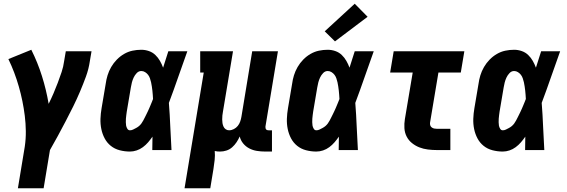

<svg xmlns="http://www.w3.org/2000/svg" viewBox="-20 -805 3040 1030"><path d="M76 205 113 -19Q119 -60 118.5 -101.5Q118 -143 113 -183.5Q108 -224 100 -263Q92 -302 81 -340.5Q70 -379 56 -416Q42 -453 25 -488L148 -538Q182 -470 205 -397Q228 -324 241 -248Q255 -276 267 -304Q279 -332 290 -361Q301 -390 310.5 -418.5Q320 -447 324 -477L333 -530H471L462 -477Q456 -435 441 -394Q426 -353 409 -313Q392 -273 372.5 -233.5Q353 -194 332.5 -155Q312 -116 291 -77Q270 -38 248 0L214 205Z M677 8Q649 8 622 1Q595 -6 574.5 -22.5Q554 -39 541.5 -62.5Q529 -86 523.5 -113Q518 -140 519 -168Q520 -196 525 -225L547 -355Q550 -378 557 -401Q564 -424 576.5 -445.5Q589 -467 606.5 -485Q624 -503 645.5 -515.5Q667 -528 690.5 -533Q714 -538 738 -538Q759 -538 779 -531Q799 -524 813.5 -510Q828 -496 838 -478.5Q848 -461 855 -442Q862 -464 869 -486Q876 -508 883 -530H985Q960 -461 936 -391.5Q912 -322 886 -253Q891 -190 893.5 -126.5Q896 -63 900 0H797Q797 -18 797.5 -36Q798 -54 798 -72Q787 -56 774.5 -41.5Q762 -27 746.5 -15.5Q731 -4 713 2Q695 8 677 8ZM677 -106Q686 -106 694 -110Q702 -114 710.5 -118.5Q719 -123 726 -129Q733 -135 738.5 -142.5Q744 -150 748.5 -158.5Q753 -167 757 -175Q761 -183 765 -191Q769 -199 773 -207.5Q777 -216 780.5 -224Q784 -232 787.5 -240.5Q791 -249 794.5 -257.5Q798 -266 801 -274Q800 -286 799.5 -297Q799 -308 797.5 -319Q796 -330 794.5 -341.5Q793 -353 790.5 -363.5Q788 -374 784.5 -384.5Q781 -395 774.5 -403.5Q768 -412 758.5 -418Q749 -424 738 -424Q724 -424 713.5 -413Q703 -402 697 -389Q691 -376 687.5 -362.5Q684 -349 682 -336L660 -206Q659 -197 657.5 -187.5Q656 -178 655.5 -168.5Q655 -159 655 -149.5Q655 -140 656.5 -131.5Q658 -123 663 -114.5Q668 -106 677 -106Z M970 205 1073 -416H1054V-530H1230L1176 -206Q1174 -196 1173 -185.5Q1172 -175 1172 -164.5Q1172 -154 1173.5 -144.5Q1175 -135 1179 -126Q1183 -117 1191 -111.5Q1199 -106 1209 -106Q1222 -106 1234.5 -112.5Q1247 -119 1255.5 -129.5Q1264 -140 1268.5 -153Q1273 -166 1275 -178L1333 -530H1471L1404 -126Q1404 -122 1404.5 -118Q1405 -114 1407.5 -111Q1410 -108 1413.5 -107Q1417 -106 1421 -106H1439V8H1403Q1380 8 1358 4.5Q1336 1 1317 -9Q1298 -19 1284.5 -35.5Q1271 -52 1266 -73Q1259 -57 1249 -42Q1239 -27 1225.5 -15Q1212 -3 1195 2.5Q1178 8 1161 8Q1154 8 1146.5 7.5Q1139 7 1132 5Q1134 29 1131.5 53.5Q1129 78 1125 102L1108 205Z M1677 8Q1649 8 1622 1Q1595 -6 1574.5 -22.5Q1554 -39 1541.5 -62.5Q1529 -86 1523.5 -113Q1518 -140 1519 -168Q1520 -196 1525 -225L1547 -355Q1550 -378 1557 -401Q1564 -424 1576.5 -445.5Q1589 -467 1606.5 -485Q1624 -503 1645.5 -515.5Q1667 -528 1690.5 -533Q1714 -538 1738 -538Q1759 -538 1779 -531Q1799 -524 1813.5 -510Q1828 -496 1838 -478.5Q1848 -461 1855 -442Q1862 -464 1869 -486Q1876 -508 1883 -530H1985Q1960 -461 1936 -391.5Q1912 -322 1886 -253Q1891 -190 1893.5 -126.5Q1896 -63 1900 0H1797Q1797 -18 1797.5 -36Q1798 -54 1798 -72Q1787 -56 1774.5 -41.5Q1762 -27 1746.5 -15.5Q1731 -4 1713 2Q1695 8 1677 8ZM1677 -106Q1686 -106 1694 -110Q1702 -114 1710.5 -118.5Q1719 -123 1726 -129Q1733 -135 1738.5 -142.5Q1744 -150 1748.5 -158.5Q1753 -167 1757 -175Q1761 -183 1765 -191Q1769 -199 1773 -207.5Q1777 -216 1780.5 -224Q1784 -232 1787.5 -240.5Q1791 -249 1794.5 -257.5Q1798 -266 1801 -274Q1800 -286 1799.5 -297Q1799 -308 1797.5 -319Q1796 -330 1794.5 -341.5Q1793 -353 1790.5 -363.5Q1788 -374 1784.5 -384.5Q1781 -395 1774.5 -403.5Q1768 -412 1758.5 -418Q1749 -424 1738 -424Q1724 -424 1713.5 -413Q1703 -402 1697 -389Q1691 -376 1687.5 -362.5Q1684 -349 1682 -336L1660 -206Q1659 -197 1657.5 -187.5Q1656 -178 1655.5 -168.5Q1655 -159 1655 -149.5Q1655 -140 1656.5 -131.5Q1658 -123 1663 -114.5Q1668 -106 1677 -106ZM1777 -583 1722 -637 1883 -785 1952 -715Z M2324 0Q2300 0 2275.5 -3Q2251 -6 2229.5 -14.5Q2208 -23 2190 -37.5Q2172 -52 2161.5 -72.5Q2151 -93 2149.5 -117.5Q2148 -142 2152 -166L2194 -416H2073L2092 -530H2471L2452 -416H2332L2287 -147Q2286 -140 2288 -133Q2290 -126 2296 -121.5Q2302 -117 2309 -115.5Q2316 -114 2324 -114H2396V0Z M2677 8Q2649 8 2622 1Q2595 -6 2574.5 -22.5Q2554 -39 2541.5 -62.5Q2529 -86 2523.5 -113Q2518 -140 2519 -168Q2520 -196 2525 -225L2547 -355Q2550 -378 2557 -401Q2564 -424 2576.5 -445.5Q2589 -467 2606.5 -485Q2624 -503 2645.5 -515.5Q2667 -528 2690.5 -533Q2714 -538 2738 -538Q2759 -538 2779 -531Q2799 -524 2813.5 -510Q2828 -496 2838 -478.5Q2848 -461 2855 -442Q2862 -464 2869 -486Q2876 -508 2883 -530H2985Q2960 -461 2936 -391.5Q2912 -322 2886 -253Q2891 -190 2893.5 -126.5Q2896 -63 2900 0H2797Q2797 -18 2797.5 -36Q2798 -54 2798 -72Q2787 -56 2774.5 -41.5Q2762 -27 2746.5 -15.5Q2731 -4 2713 2Q2695 8 2677 8ZM2677 -106Q2686 -106 2694 -110Q2702 -114 2710.5 -118.5Q2719 -123 2726 -129Q2733 -135 2738.5 -142.5Q2744 -150 2748.5 -158.5Q2753 -167 2757 -175Q2761 -183 2765 -191Q2769 -199 2773 -207.5Q2777 -216 2780.5 -224Q2784 -232 2787.5 -240.5Q2791 -249 2794.5 -257.5Q2798 -266 2801 -274Q2800 -286 2799.5 -297Q2799 -308 2797.5 -319Q2796 -330 2794.5 -341.5Q2793 -353 2790.5 -363.5Q2788 -374 2784.5 -384.5Q2781 -395 2774.5 -403.5Q2768 -412 2758.5 -418Q2749 -424 2738 -424Q2724 -424 2713.5 -413Q2703 -402 2697 -389Q2691 -376 2687.5 -362.5Q2684 -349 2682 -336L2660 -206Q2659 -197 2657.5 -187.5Q2656 -178 2655.5 -168.5Q2655 -159 2655 -149.5Q2655 -140 2656.5 -131.5Q2658 -123 2663 -114.5Q2668 -106 2677 -106Z"/></svg>

Font: Iosevka Curly Slab HvObl
Style: Regular
Weight: 900
Italic angle: -9°
Monospace: yes
Designer: Belleve Invis
Foundry: Belleve Invis
Version: Version 11.1.0; ttfautohint (v1.8.3)